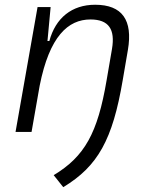

<svg xmlns="http://www.w3.org/2000/svg" viewBox="-20 -547 626 796"><path d="M44.4 0H110.8L144.5 -191.9C185.1 -396.5 262.2 -466.3 355 -466.3C431.2 -466.3 458 -425.3 444.3 -344.2L421.9 -213.9C384.8 4.9 331.1 101.6 202.6 179.2L242.2 229C385.7 142.1 446.8 32.7 488.8 -214.8L510.3 -340.3C531.2 -463.4 486.8 -527.3 374.5 -527.3C277.8 -527.3 210.4 -472.7 184.6 -377H176.8L189.9 -517.6H135.7Z"/></svg>

Font: Cascadia Code NF Light
Style: Italic
Weight: 300
Italic angle: -10°
Monospace: yes
Designer: Aaron Bell
Foundry: Saja Typeworks
Version: Version 2404.023